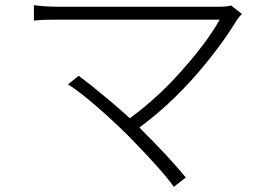

<svg xmlns="http://www.w3.org/2000/svg" viewBox="-20 -690 1040 742"><path d="M895 -612Q835 -513 741 -404Q629 -275 499 -183L459 -217Q575 -297 677.5 -411.5Q780 -526 829 -614H560H442H333H249H205Q130 -614 111 -610V-670Q155 -664 205 -664H438H555H669H764H826Q858 -664 873 -669L915 -636Q904 -626 895 -612ZM243 -364 284 -397Q328 -365 400 -304.5Q472 -244 519 -197Q639 -77 698 -4L652 32Q609 -29 477 -164Q423 -218 356.5 -276Q290 -334 243 -364Z"/></svg>

Font: Merged Yaku Han JP Light
Style: Regular
Weight: 300
Designer: Ryoko NISHIZUKA 西塚涼子 (kana, bopomofo & ideographs); Paul D. Hunt (Latin, Greek & Cyrillic); Sandoll Communications 산돌커뮤니
Foundry: Adobe
Version: Version 2.004